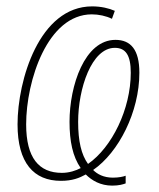

<svg xmlns="http://www.w3.org/2000/svg" viewBox="-20 -557 499 602"><path d="M332 25C353 25 366 21 374 18V-6C366 -3 352 0 334 0C305 0 285 -11 272 -24C352 -79 417 -206 417 -329C417 -401 390 -432 342 -432C245 -432 198 -288 198 -175C198 -114 208 -66 233 -30C218 -22 197 -15 174 -15C102 -15 62 -62 62 -167C62 -304 129 -512 268 -512C289 -512 313 -507 331 -498L340 -523C322 -531 297 -537 269 -537C103 -537 35 -305 35 -167C35 -46 86 10 171 10C207 10 229 1 249 -10C268 9 295 25 332 25ZM256 -43C235 -72 225 -114 225 -175C225 -279 267 -407 340 -407C374 -407 390 -384 390 -329C390 -215 331 -95 256 -43Z"/></svg>

Font: Noto Sans Condensed Thin
Style: Italic
Weight: 100
Width: 3
Italic angle: -12°
Designer: Monotype Design Team
Foundry: Monotype Imaging Inc.
Version: Version 2.013